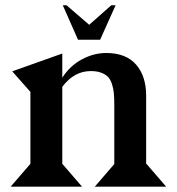

<svg xmlns="http://www.w3.org/2000/svg" viewBox="-20 -701 664 721"><path d="M314.9 -607.9 397.9 -681.2H414.1L356 -551.8H272.9L215.8 -681.2H230ZM213.9 -500V-409.2Q242.7 -454.1 287.4 -478Q332 -502 378.9 -502Q453.1 -502 491 -458.5Q528.8 -415 528.8 -341.8V-85.9H529.8L604 0H335.9L409.2 -85V-308.1Q409.2 -333.5 407.5 -351.1Q405.8 -368.7 400.4 -385.5Q395 -402.3 385.3 -412.4Q375.5 -422.4 359.4 -428.2Q343.3 -434.1 320.8 -434.1Q258.3 -434.1 213.9 -375V-85.9L288.1 0H20L94.2 -85.9V-356L25.9 -433.1Z"/></svg>

Font: Bluu Next
Style: Bold
Weight: 700
Designer: Jean-Baptiste Morizot, Igor Stepanchenko (Cyrillic)
Foundry: Igor Stepanchenko
Version: Version 1.005